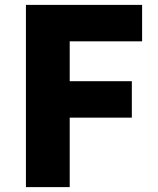

<svg xmlns="http://www.w3.org/2000/svg" viewBox="-20 -765 644 785"><path d="M86 0V-745H561V-596H265V-433H519V-284H265V0Z"/></svg>

Font: Noto Sans KR Thin Black
Style: Regular
Weight: 900
Version: Version 2.004-H2;hotconv 1.0.118;makeotfexe 2.5.65603